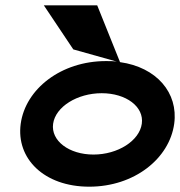

<svg xmlns="http://www.w3.org/2000/svg" viewBox="-20 -692 678 723"><path d="M316 11C486 11 618 -95 636 -226C652 -343 569 -439 432 -458L346 -672H145L256 -506L420 -460C407 -462 393 -462 379 -462C210 -462 76 -357 58 -226C40 -95 146 11 316 11ZM363 -341C455 -341 523 -290 514 -226C505 -162 424 -110 332 -110C240 -110 171 -162 180 -226C189 -290 271 -341 363 -341Z"/></svg>

Font: Charger
Style: HemiRT
Weight: 900
Designer: Jasper
Foundry: Cannot Into Space Fonts
Version: Version 0.99